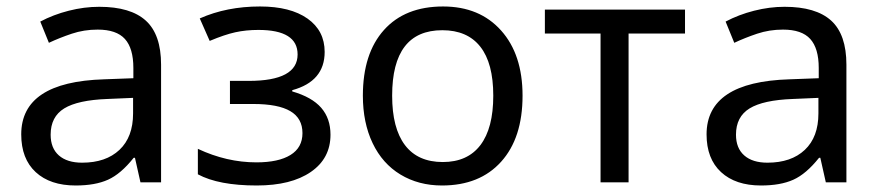

<svg xmlns="http://www.w3.org/2000/svg" viewBox="-20 -566 2728 596"><path d="M416 0 398.9 -76.2H395Q355 -25.9 315.2 -8.1Q275.4 9.8 214.8 9.8Q135.7 9.8 90.8 -31.7Q45.9 -73.2 45.9 -148.9Q45.9 -312 303.2 -319.8L394 -323.2V-355Q394 -416 367.7 -445.1Q341.3 -474.1 283.2 -474.1Q240.7 -474.1 202.9 -461.4Q165 -448.7 131.8 -433.1L105 -499Q145.5 -520.5 193.4 -532.7Q241.2 -544.9 288.1 -544.9Q385.3 -544.9 432.6 -502Q480 -459 480 -365.2V0ZM234.9 -61Q308.6 -61 350.8 -100.8Q393.1 -140.6 393.1 -213.9V-262.2L314 -258.8Q221.7 -255.4 179.4 -229.5Q137.2 -203.6 137.2 -147.9Q137.2 -106 162.8 -83.5Q188.5 -61 234.9 -61Z M752 -314.9Q903.8 -314.9 903.8 -397Q903.8 -473.1 782.2 -473.1Q743.7 -473.1 710.4 -465.8Q677.2 -458.5 630.9 -439L600.1 -508.8Q683.6 -545.9 787.1 -545.9Q881.3 -545.9 934.6 -508.3Q987.8 -470.7 987.8 -404.8Q987.8 -313.5 887.2 -286.1V-282.2Q948.2 -264.6 977.1 -231.4Q1005.9 -198.2 1005.9 -147.9Q1005.9 -74.2 944.8 -32.2Q883.8 9.8 776.9 9.8Q658.7 9.8 594.2 -24.9V-104Q683.6 -62 775.9 -62Q844.7 -62 881.8 -85Q918.9 -107.9 918.9 -152.8Q918.9 -198.7 881.3 -220.9Q843.8 -243.2 766.1 -243.2H693.8V-314.9Z M1602.1 -269Q1602.1 -137.7 1535.6 -64Q1469.2 9.8 1352.1 9.8Q1279.3 9.8 1223.1 -24.2Q1167 -58.1 1136.7 -121.6Q1106.4 -185.1 1106.4 -269Q1106.4 -399.9 1171.9 -472.9Q1237.3 -545.9 1355.5 -545.9Q1468.8 -545.9 1535.4 -471.4Q1602.1 -397 1602.1 -269ZM1197.3 -269Q1197.3 -168 1237.1 -115.5Q1276.9 -63 1354.5 -63Q1431.2 -63 1471.2 -115.5Q1511.2 -168 1511.2 -269Q1511.2 -370.1 1470.9 -421.1Q1430.7 -472.2 1353 -472.2Q1197.3 -472.2 1197.3 -269Z M2106.4 -461.9H1931.2V0H1844.2V-461.9H1671.4V-536.1H2106.4Z M2543.5 0 2526.4 -76.2H2522.5Q2482.4 -25.9 2442.6 -8.1Q2402.8 9.8 2342.3 9.8Q2263.2 9.8 2218.3 -31.7Q2173.3 -73.2 2173.3 -148.9Q2173.3 -312 2430.7 -319.8L2521.5 -323.2V-355Q2521.5 -416 2495.1 -445.1Q2468.8 -474.1 2410.6 -474.1Q2368.2 -474.1 2330.3 -461.4Q2292.5 -448.7 2259.3 -433.1L2232.4 -499Q2272.9 -520.5 2320.8 -532.7Q2368.7 -544.9 2415.5 -544.9Q2512.7 -544.9 2560.1 -502Q2607.4 -459 2607.4 -365.2V0ZM2362.3 -61Q2436 -61 2478.3 -100.8Q2520.5 -140.6 2520.5 -213.9V-262.2L2441.4 -258.8Q2349.1 -255.4 2306.9 -229.5Q2264.6 -203.6 2264.6 -147.9Q2264.6 -106 2290.3 -83.5Q2315.9 -61 2362.3 -61Z"/></svg>

Font: NotoPenekeko
Style: Regular
Weight: 400
Designer: Monotype Design team
Foundry: Monotype Imaging Inc.
Version: Version 1.04